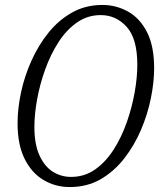

<svg xmlns="http://www.w3.org/2000/svg" viewBox="-20 -745 657 776"><path d="M262 11Q203 11 155 -18Q107 -47 79 -104Q51 -161 51 -247Q51 -306 65 -371.5Q79 -437 107 -499.5Q135 -562 176 -613Q217 -664 271.5 -694.5Q326 -725 394 -725Q449 -725 497 -698.5Q545 -672 574 -615.5Q603 -559 603 -469Q603 -414 590 -349Q577 -284 550 -220.5Q523 -157 482 -104.5Q441 -52 386.5 -20.5Q332 11 262 11ZM267 -30Q322 -30 365 -60.5Q408 -91 440 -141.5Q472 -192 493 -252.5Q514 -313 524.5 -373Q535 -433 535 -483Q535 -589 492 -636.5Q449 -684 387 -684Q334 -684 291 -654Q248 -624 216 -574Q184 -524 162.5 -464Q141 -404 130 -343.5Q119 -283 119 -232Q119 -162 139.5 -117Q160 -72 193.5 -51Q227 -30 267 -30Z"/></svg>

Font: Noto Serif Condensed Light
Style: Italic
Weight: 300
Width: 3
Italic angle: -12°
Designer: Monotype Design Team
Foundry: Monotype Imaging Inc.
Version: Version 2.014; ttfautohint (v1.8.4.7-5d5b)